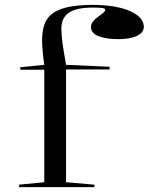

<svg xmlns="http://www.w3.org/2000/svg" viewBox="-20 -765 608 785"><path d="M58 0V-10L161 -20V-480H63V-490L161 -500Q154 -546 152.5 -583Q151 -620 156 -643Q162 -679 185 -701.5Q208 -724 251 -734.5Q294 -745 359 -745Q404 -745 442 -739Q480 -733 508.5 -721Q537 -709 552.5 -692.5Q568 -676 568 -655Q568 -639 554.5 -627.5Q541 -616 517 -610.5Q493 -605 462 -605Q415 -605 383.5 -617Q352 -629 352 -654Q352 -667 360.5 -677.5Q369 -688 381 -696.5Q393 -705 401.5 -712Q410 -719 410 -725Q410 -730 399.5 -732Q389 -734 359 -734Q292 -734 261.5 -713Q231 -692 231 -649Q231 -630 233.5 -606.5Q236 -583 240.5 -556Q245 -529 250 -500L428 -492V-481H250V-20L366 -10V0Z"/></svg>

Font: Kalnia SemiExpanded Light
Style: Regular
Weight: 300
Width: 6
Designer: Frida Medrano
Foundry: Frida Medrano
Version: Version 1.105